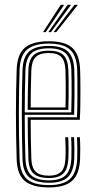

<svg xmlns="http://www.w3.org/2000/svg" viewBox="-20 -780 400 806"><path d="M185.5 6.8Q118.2 6.8 85.2 -19.5Q52.2 -45.8 50 -110.8Q46.8 -212.8 46.9 -307Q47 -401.2 50 -488.2Q52.5 -553.5 85.1 -580.1Q117.8 -606.8 185 -606.8Q252.2 -606.8 282.9 -579.6Q313.5 -552.5 316.2 -489Q316.8 -481.5 317.1 -458.4Q317.5 -435.2 317.6 -403.8Q317.8 -372.2 317.2 -338.9Q316.8 -305.5 315 -277.2H108.8Q108.8 -234.5 109.5 -195.8Q110.2 -157 111.5 -114.2Q112.8 -76 129.9 -59.2Q147 -42.5 185.5 -42.5Q219 -42.5 235.9 -58.4Q252.8 -74.2 254.8 -114.2Q255.8 -132.8 255.4 -158.9Q255 -185 254 -204H266.2Q267.8 -181.2 267.8 -155.1Q267.8 -129 267 -113.8Q264.8 -70.2 245.8 -51.5Q226.8 -32.8 185.5 -32.8Q140.2 -32.8 120.4 -51.8Q100.5 -70.8 99.2 -113.8Q97.8 -161 97 -204.5Q96.2 -248 96.2 -287.8H303.2Q304.8 -324 305 -366.8Q305.2 -409.5 304.9 -443.8Q304.5 -478 304 -488.5Q301.5 -546.8 273.8 -571.9Q246 -597 185 -597Q123.8 -597 94 -572.1Q64.2 -547.2 62.2 -486.2Q59.5 -407.5 59.2 -308.9Q59 -210.2 62.2 -113.2Q64 -54.8 92.4 -28.9Q120.8 -3 185.5 -3Q245.2 -3 273.1 -28.1Q301 -53.2 304 -112.5Q304.8 -127.5 304.6 -155.4Q304.5 -183.2 303 -204H315.2Q316.8 -183.2 316.9 -155.5Q317 -127.8 316.2 -111.8Q313 -48.2 282.6 -20.8Q252.2 6.8 185.5 6.8ZM185.5 -12.8Q131 -12.8 103.6 -34.9Q76.2 -57 74.5 -112.8Q71.8 -200.8 71.6 -299.4Q71.5 -398 74.5 -485.8Q76.5 -541.2 102.9 -564.2Q129.2 -587.2 185 -587.2Q239.8 -587.2 264.5 -564.2Q289.2 -541.2 291.8 -488.2Q292.2 -478.5 292.6 -447.9Q293 -417.2 292.8 -377Q292.5 -336.8 291.2 -298H83.8Q83.8 -253.5 84.5 -205.4Q85.2 -157.2 86.8 -113.5Q88.5 -63.8 112.1 -43.2Q135.8 -22.8 185.5 -22.8Q233 -22.8 255 -43.8Q277 -64.8 279.5 -113.5Q280.2 -128.5 280.1 -155.9Q280 -183.2 278.5 -204H291Q292.2 -182.5 292.4 -155.4Q292.5 -128.2 291.8 -113Q289 -59.2 264.4 -36Q239.8 -12.8 185.5 -12.8ZM83.8 -308.2H279.2Q280.5 -344.2 280.6 -381.4Q280.8 -418.5 280.4 -447.5Q280 -476.5 279.5 -487.5Q277.2 -535.2 255.5 -556.2Q233.8 -577.2 185 -577.2Q133.8 -577.2 111.1 -555.6Q88.5 -534 86.8 -485.2Q85.2 -442.2 84.6 -396.8Q84 -351.2 83.8 -308.2ZM96.2 -318.8Q96.2 -353 97 -396.8Q97.8 -440.5 99.2 -484.8Q100.5 -529 120.6 -548.1Q140.8 -567.2 185 -567.2Q227.5 -567.2 246.4 -548.5Q265.2 -529.8 267 -487Q267.5 -475.5 267.9 -448.5Q268.2 -421.5 268.1 -387Q268 -352.5 267 -318.8ZM108.8 -329H255Q256.2 -380.2 255.9 -426Q255.5 -471.8 254.8 -486.2Q253.2 -522.8 237.9 -540.1Q222.5 -557.5 185 -557.5Q146 -557.5 129.4 -540.1Q112.8 -522.8 111.5 -484.2Q110 -442.2 109.4 -404.6Q108.8 -367 108.8 -329ZM160.5 -645 235 -759.8H249.5L171.8 -645ZM204.8 -645 292.5 -759.8H307L216 -645ZM182.8 -645 263.8 -759.8H278.2L193.8 -645Z"/></svg>

Font: Big Shoulders Inline Text Light
Style: Regular
Weight: 300
Designer: Patric King
Foundry: XO Type Co
Version: Version 1.000